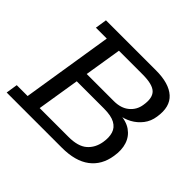

<svg xmlns="http://www.w3.org/2000/svg" viewBox="-140 -753 923 923"><g transform="rotate(45 321.0 -291.5)"><path d="M5.9 0 15.1 -59.3H89L162.8 -523.7H88.8L97.9 -583H438Q526.6 -583 569 -544.9Q611.5 -506.8 599.1 -429.8Q594.1 -394 573.5 -367.4Q552.9 -340.8 523.8 -325Q494.7 -309.2 462 -305.4L457.6 -311.6Q509.4 -309.6 540 -288.1Q570.6 -266.7 582.2 -231Q593.9 -195.3 586.2 -149.6Q575.2 -77.8 523.8 -38.9Q472.3 0 381.1 0ZM171 -59.3H366.9Q431.5 -59.3 463 -86.7Q494.5 -114 502.2 -160.6Q508 -195.7 499.9 -221.6Q491.9 -247.6 465.9 -262Q440 -276.4 391 -276.4H205.9ZM215 -335.1H399.3Q447.9 -335.1 477.4 -359.8Q506.9 -384.4 512.6 -422.7Q521.8 -477.1 497.9 -500.4Q474 -523.7 406.7 -523.7H245.4Z"/></g></svg>

Font: Rokkitt SemiBold
Style: Italic
Weight: 600
Italic angle: -9°
Designer: Vernon Adams
Foundry: Vernon Adams
Version: Version 3.103